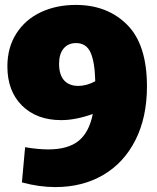

<svg xmlns="http://www.w3.org/2000/svg" viewBox="-20 -745 636 780"><path d="M577 -394Q577 -268 530 -175.5Q483 -83 399 -34Q315 15 205 15Q139 15 69 -4L82 -147Q134 -138 176 -138Q256 -138 299 -172.5Q342 -207 357 -282Q287 -257 229 -257Q129 -257 69.5 -316Q10 -375 10 -475Q10 -552 46.5 -609Q83 -666 146 -695.5Q209 -725 288 -725Q416 -725 496.5 -644.5Q577 -564 577 -394ZM298 -396Q332 -396 367 -415Q365 -495 347.5 -532.5Q330 -570 289 -570Q257 -570 238.5 -548Q220 -526 220 -486Q220 -441 240.5 -418.5Q261 -396 298 -396Z"/></svg>

Font: Bitter Pro Black
Style: Regular
Weight: 900
Designer: Sol Matas, and Bitter project Authors
Foundry: Sol Matas
Version: Version 1.010